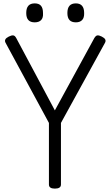

<svg xmlns="http://www.w3.org/2000/svg" viewBox="-20 -1100 652 1134"><path d="M304 14Q269 14 269 -10V-374L13 -847Q7 -858 11.5 -867Q16 -876 32 -884Q48 -892 58 -891Q68 -890 76 -875L304 -448L537 -875Q546 -890 555.5 -891Q565 -892 581 -884Q597 -876 601.5 -867Q606 -858 600 -847L340 -374V-10Q340 14 304 14ZM185 -968Q160 -968 147.5 -981.5Q135 -995 135 -1023Q135 -1052 147.5 -1066Q160 -1080 185 -1080Q210 -1080 222 -1066Q234 -1052 234 -1023Q236 -995 223 -981.5Q210 -968 185 -968ZM428 -968Q403 -968 390.5 -981.5Q378 -995 378 -1023Q378 -1052 390.5 -1066Q403 -1080 428 -1080Q452 -1080 464.5 -1066Q477 -1052 477 -1023Q478 -995 465 -981.5Q452 -968 428 -968Z"/></svg>

Font: Playwrite GB S Light
Style: Regular
Weight: 300
Designer: Veronika Burian, José Scaglione
Foundry: TypeTogether
Version: Version 1.002